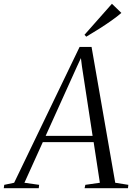

<svg xmlns="http://www.w3.org/2000/svg" viewBox="-81 -998 716 1018"><path d="M-61 0 -58.5 -18 -6 -29 341 -749H404.5L530 -29L599.5 -18L597.5 0H367.5L371.5 -18L448.5 -29L415.5 -244.5H146L48.5 -29L126.5 -18L124.5 0ZM161 -277.5H410L353.5 -646L348 -690L327.5 -646ZM376.5 -803.5 367 -813.5 512.5 -978 562.5 -929.5Q540 -910 510.2 -889Q480.5 -868 446.2 -846.2Q412 -824.5 376.5 -803.5Z"/></svg>

Font: Merriweather 144pt Light
Style: Italic
Weight: 300
Italic angle: -7.8°
Version: Version 2.101